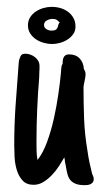

<svg xmlns="http://www.w3.org/2000/svg" viewBox="-20 -539 302 560"><path d="M229.5 -322.3Q229.5 -317.4 228.5 -312Q227.5 -306.6 226.6 -302.2Q225.6 -296.9 224.6 -292.2Q223.6 -287.6 223.6 -283.2Q223.6 -237.8 225.3 -192.1Q227.1 -146.5 234.9 -100.6Q237.3 -83 240.7 -66.4Q244.1 -49.8 248.5 -32.7L249.5 -29.8V-30.8Q251 -27.3 252.2 -23.7Q253.4 -20 253.4 -16.1Q253.4 -10.7 250.7 -7.3Q248 -3.9 244.1 -2Q240.2 0 235.6 0.5Q231 1 227.1 1Q210.9 1 201.4 -2.7Q191.9 -6.3 186 -12.9Q180.2 -19.5 177.5 -28.8Q174.8 -38.1 172.9 -49.3L171.4 -58.1Q169.4 -64.9 168.9 -72.8Q168.5 -76.7 168.2 -76.4Q168 -76.2 167.5 -80.1Q160.6 -67.9 151.6 -54Q142.6 -40 131.1 -28.1Q119.6 -16.1 106.4 -8.1Q93.3 0 78.1 0Q57.1 0 45.7 -12.7Q34.2 -25.4 28.8 -43.7Q23.4 -62 22.5 -81.8Q21.5 -101.6 21.5 -116.2Q21.5 -171.9 25.1 -226.6Q28.8 -281.2 33.2 -336.4Q33.2 -337.9 33.4 -340.3Q33.7 -342.8 33.7 -344.2Q34.2 -351.1 34.7 -356.9Q35.2 -362.8 37.1 -368.2V-367.7Q39.1 -375.5 42.7 -378.9Q46.4 -382.3 54.2 -382.3Q61.5 -382.3 68.8 -379.6Q76.2 -377 82 -372.3Q87.9 -367.7 91.6 -361.3Q95.2 -355 95.2 -347.2Q95.2 -343.3 95.2 -337.9Q95.2 -332.5 94.7 -328.6Q94.7 -325.2 94.5 -320.1Q94.2 -314.9 94.2 -311.5Q90.3 -264.6 88.4 -218.5Q86.4 -172.4 86.4 -125Q86.4 -111.8 86.7 -98.6Q86.9 -85.4 89.4 -72.3Q105.5 -92.8 117.2 -124.8Q128.9 -156.7 137 -192.6Q145 -228.5 150.1 -263.9Q155.3 -299.3 157.7 -326.7Q157.7 -328.1 158 -330.1Q158.2 -332 158.2 -333.5Q158.7 -338.9 159.2 -343.8Q159.7 -348.6 162.6 -353Q162.6 -357.4 163.1 -362.3Q163.6 -367.2 165.5 -371.3Q167.5 -375.5 171.1 -377.9Q174.8 -380.4 181.6 -380.4Q201.2 -380.4 212.4 -368.4Q223.6 -356.4 224.6 -337.9Q227.1 -334 228.3 -330.3Q229.5 -326.7 229.5 -322.3ZM154.3 -473.1Q148.9 -479 145 -481.4Q141.1 -483.9 132.8 -483.9Q125.5 -483.9 116.9 -479.5Q108.4 -475.1 108.4 -466.3Q108.4 -458 115.5 -453.9Q122.6 -449.7 129.9 -449.7Q139.2 -449.7 142.8 -452.4Q146.5 -455.1 147.9 -458.7Q149.4 -462.4 150.1 -466.6Q150.9 -470.7 154.3 -473.1ZM200.2 -461.4Q200.2 -448.7 193.6 -439.5Q187 -430.2 176.8 -423.6Q166.5 -417 154.5 -413.8Q142.6 -410.6 131.8 -410.6Q120.1 -410.6 107.7 -414.1Q95.2 -417.5 85 -424.3Q74.7 -431.2 68.1 -441.4Q61.5 -451.7 61.5 -465.3Q61.5 -478.5 67.9 -488.5Q74.2 -498.5 84.5 -505.4Q94.7 -512.2 106.9 -515.6Q119.1 -519 130.9 -519Q144 -519 156.5 -515.4Q168.9 -511.7 178.7 -504.4Q188.5 -497.1 194.3 -486.3Q200.2 -475.6 200.2 -461.4Z"/></svg>

Font: Just Another Hand
Style: Regular
Weight: 400
Designer: Astigmatic (AOETI)
Foundry: Astigmatic (AOETI)
Version: Version 1.000